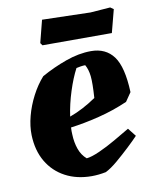

<svg xmlns="http://www.w3.org/2000/svg" viewBox="-76 -691 604 760"><g transform="rotate(-10 226.5 -310.5)"><path d="M232 12Q172 12 126 -12.5Q80 -37 53.5 -82Q27 -127 25 -189Q24 -225 34.5 -265Q45 -305 65 -343.5Q85 -382 111 -411Q159 -438 212 -457Q265 -476 314 -476Q373 -476 404.5 -433.5Q436 -391 440 -289L416 -254Q359 -229 298.5 -214Q238 -199 184 -192Q183 -177 184 -164Q185 -132 194.5 -105Q204 -78 224 -61Q244 -63 276.5 -77.5Q309 -92 343.5 -112Q378 -132 405 -148L431 -115Q416 -99 390.5 -75Q365 -51 338 -28Q311 -5 289 6Q274 9 259.5 10.5Q245 12 232 12ZM246 -420Q227 -384 211 -334Q195 -284 188 -235Q241 -254 295 -291Q299 -351 296 -378.5Q293 -406 282 -425Q274 -425 264 -423.5Q254 -422 246 -420ZM129 -532 122 -542 145 -632Q192 -631 244.5 -629.5Q297 -628 339 -627L419 -633L432 -624L408 -532Z"/></g></svg>

Font: Albura ExtraBold
Style: Italic
Weight: 758
Italic angle: -7°
Designer: Mercedes Jáuregui
Foundry: Omnibus-Type Team
Version: Version 1.000; ttfautohint (v1.8.3)